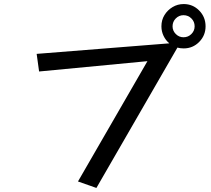

<svg xmlns="http://www.w3.org/2000/svg" viewBox="-20 -876 1040 948"><path d="M708 -574 173 -523 161 -610 816 -662Q798 -677 787.5 -699Q777 -721 777 -746Q777 -777 792 -801.5Q807 -826 832 -841Q857 -856 887 -856Q932 -856 963.5 -824Q995 -792 995 -746Q995 -701 963.5 -669Q932 -637 887 -637Q869 -637 856 -641L456 52L365 20ZM941 -746Q941 -769 925 -785Q909 -801 886 -801Q864 -801 848 -785Q832 -769 832 -746Q832 -724 848 -708Q864 -692 886 -692Q909 -692 925 -708Q941 -724 941 -746Z"/></svg>

Font: Stick
Style: Regular
Weight: 400
Designer: Fontworks Inc.
Foundry: Fontworks Inc.
Version: Version 1.100